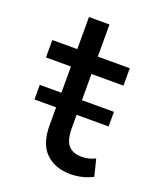

<svg xmlns="http://www.w3.org/2000/svg" viewBox="-124 -714 680 809"><g transform="rotate(20 216.5 -309.5)"><path d="M287 15Q218.5 15 176.8 -25Q135 -65 135 -148.5V-412H23V-490H135V-634H227V-490H370.5V-412H227V-171.5Q227 -115 247.2 -92.5Q267.5 -70 306.5 -70Q324 -70 339.8 -74Q355.5 -78 367.5 -84.5L386.5 -9Q366 2 340 8.5Q314 15 287 15ZM38 -229V-294.5H370.5V-229Z"/></g></svg>

Font: Geologica Light
Style: Regular
Weight: 300
Designer: Sindre Bremnes, Frode Helland
Foundry: Monokrom Skriftforlag AS
Version: Version 1.010; ttfautohint (v1.8.4.7-5d5b);gftools[0.9.28]